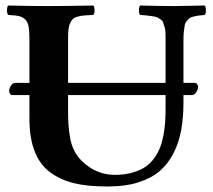

<svg xmlns="http://www.w3.org/2000/svg" viewBox="-20 -667 772 697"><path d="M581.1 -276.9V-321.8H227.1V-269Q227.1 -238.3 228.3 -217.8Q229.5 -197.3 233.9 -169.9Q238.3 -142.6 249.3 -120.6Q260.3 -98.6 277.8 -82Q329.1 -32.2 397 -32.2Q432.1 -32.2 460.2 -40.3Q488.3 -48.3 507.3 -61Q526.4 -73.7 540.3 -93.5Q554.2 -113.3 561.8 -133.3Q569.3 -153.3 574 -179.7Q578.6 -206.1 579.8 -227.8Q581.1 -249.5 581.1 -276.9ZM86.9 -235.8V-321.8H25.9Q20 -321.8 16.6 -326.4Q13.2 -331.1 13.2 -336.9Q13.2 -346.7 20 -356.4Q26.9 -366.2 35.2 -366.2H86.9V-522Q86.9 -553.7 83.7 -571Q80.6 -588.4 70.3 -597.4Q60.1 -606.4 47.9 -608.9Q35.6 -611.3 9.8 -612.8Q5.4 -617.2 5.4 -629.9Q5.4 -642.6 9.8 -647Q97.7 -645 141.1 -645H155.8Q221.2 -645 318.8 -647Q323.2 -642.6 323.2 -629.9Q323.2 -617.2 318.8 -612.8Q296.9 -611.8 284.9 -610.8Q272.9 -609.9 261 -606.4Q249 -603 243.9 -597.7Q238.8 -592.3 234.1 -581.8Q229.5 -571.3 228.3 -557.4Q227.1 -543.5 227.1 -522V-366.2H581.1V-522Q581.1 -538.1 580.6 -549.6Q580.1 -561 577.1 -570.3Q574.2 -579.6 572 -585.7Q569.8 -591.8 563.2 -596.4Q556.6 -601.1 551.8 -603.5Q546.9 -606 535.2 -607.9Q523.4 -609.9 514.9 -610.6Q506.3 -611.3 488.8 -612.8Q484.4 -617.2 484.4 -629.9Q484.4 -642.6 488.8 -647Q568.8 -645 604 -645H616.2Q645 -645 723.1 -647Q727.5 -642.6 727.5 -629.9Q727.5 -617.2 723.1 -612.8Q707 -611.3 700 -610.4Q692.9 -609.4 682.4 -606.9Q671.9 -604.5 667.7 -600.8Q663.6 -597.2 658 -590.8Q652.3 -584.5 650.6 -575.2Q648.9 -565.9 647.5 -553Q646 -540 646 -522V-366.2H686Q691.9 -366.2 695.6 -361.6Q699.2 -356.9 699.2 -352.1Q699.2 -342.3 692.1 -332Q685.1 -321.8 675.8 -321.8H646V-294.9Q646 -239.7 637.7 -194.6Q629.4 -149.4 609.9 -110.8Q590.3 -72.3 559.8 -46.1Q529.3 -20 482.7 -5.1Q436 9.8 376 9.8H362.8Q295.9 9.8 246.8 -2.4Q197.8 -14.6 160.9 -42.5Q124 -70.3 105.5 -118.4Q86.9 -166.5 86.9 -235.8Z"/></svg>

Font: Common Serif
Style: Bold
Weight: 700
Designer: Philipp H. Poll, Khaled Hosny
Foundry: Stefan Peev, Context Ltd.
Version: Version 1.026